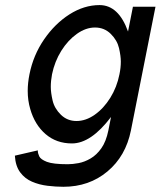

<svg xmlns="http://www.w3.org/2000/svg" viewBox="-20 -549 623 744"><path d="M276.4 -80.1Q312.5 -80.1 347.2 -104.5Q381.8 -128.9 407.5 -170.2Q433.1 -211.4 442.9 -261.2Q448.2 -286.6 448.2 -310.1Q448.2 -332 441.2 -362.5Q434.1 -393.1 409.2 -417.7Q384.3 -442.4 348.1 -442.4Q312.5 -442.4 277.8 -417.7Q243.2 -393.1 217.5 -352.1Q191.9 -311 181.6 -261.2Q176.8 -235.8 176.8 -212.4Q176.8 -190.4 183.8 -159.7Q190.9 -128.9 215.8 -104.5Q240.7 -80.1 276.4 -80.1ZM495.1 -522.9H582.5L487.3 -43.5Q467.3 56.2 396.2 115.5Q325.2 174.8 225.6 174.8Q196.3 174.8 164.1 170.9Q131.8 167 104 155Q76.2 143.1 58.1 118.7Q40 94.2 37.6 54.2L126.5 33.7V35.2Q126.5 44.9 132.1 56.9Q137.7 68.8 161.6 78.1Q185.5 87.4 242.7 87.4Q261.2 87.4 284.7 83Q308.1 78.6 331.3 64.9Q354.5 51.3 372.8 25.4Q391.1 -0.5 399.9 -43.5L410.2 -95.7Q332.5 6.8 258.8 6.8Q198.7 6.8 156.7 -29.3Q114.7 -65.4 97.2 -126.5Q87.4 -159.7 87.4 -196.8Q87.4 -227.5 94.2 -261.2Q108.9 -335 150.6 -396Q192.4 -457 249 -493.2Q305.7 -529.3 365.7 -529.3Q439.5 -529.3 476.1 -426.8Z"/></svg>

Font: Qaz
Style: Italic
Weight: 400
Italic angle: -11.25°
Designer: GGBotNet
Foundry: f0n7
Version: 0.70